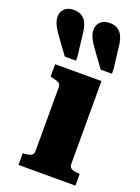

<svg xmlns="http://www.w3.org/2000/svg" viewBox="-191 -854 671 919"><g transform="rotate(20 144.5 -394.0)"><path d="M283 -694 296 -586V-563H239L188 -633Q163 -666 152 -688.5Q141 -711 141 -732Q141 -755 157 -771.5Q173 -788 204 -788Q241 -788 260 -764.5Q279 -741 283 -694ZM100 -694 113 -586V-563H56L5 -633Q-20 -666 -31 -688.5Q-42 -711 -42 -732Q-42 -755 -26 -771.5Q-10 -788 21 -788Q58 -788 77 -764.5Q96 -741 100 -694ZM261 -513V-90Q261 -72 276.5 -66Q292 -60 314 -60H315V0H25V-60H26Q49 -60 64 -66Q79 -72 79 -90V-415Q79 -431 68 -437Q57 -443 33 -448L25 -450V-513Z"/></g></svg>

Font: Roboto Serif 36pt
Style: Bold
Weight: 700
Version: Version 1.008